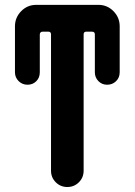

<svg xmlns="http://www.w3.org/2000/svg" viewBox="-20 -750 540 770"><path d="M375 -730.5Q410.2 -730.5 435.1 -705.1Q460 -679.7 460 -644.5V-460Q460 -438.5 445.3 -424.3Q430.7 -410.2 409.7 -410.2Q388.7 -410.2 374.5 -424.8Q360.4 -439.5 360.4 -460V-612.3Q360.4 -623 348.6 -623H326.2Q315.4 -623 315.4 -612.3V-65.4Q315.4 -38.1 296.4 -19Q277.3 0 250 0Q222.7 0 203.6 -19Q184.6 -38.1 184.6 -65.4V-612.3Q184.6 -623 173.8 -623H151.4Q140.6 -623 139.6 -612.3V-460Q139.6 -438.5 125.5 -424.3Q111.3 -410.2 90.3 -410.2Q69.3 -410.2 54.7 -424.8Q40 -439.5 40 -460V-644.5Q40 -679.7 64.9 -705.1Q89.8 -730.5 125 -730.5Z"/></svg>

Font: Rounded-X Mgen+ 2m bold
Style: Bold
Weight: 700
Designer: [Source Han Sans]
Ryoko NISHIZUKA  (kana & ideographs); Paul D. Hunt (Latin, Greek & Cyrillic); Wenlong ZHANG  (bopomofo
Version: Version 1.059.20150602